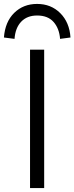

<svg xmlns="http://www.w3.org/2000/svg" viewBox="-36 -958 379 978"><path d="M117 0V-705H189V0ZM38 -760 -16 -767Q-10 -847 36.5 -892.5Q83 -938 153 -938Q224 -938 271 -891Q318 -844 323 -767L270 -760Q266 -813 237 -846Q208 -879 153 -879Q102 -879 72 -847.5Q42 -816 38 -760Z"/></svg>

Font: Nunito Sans 6pt Light
Style: Regular
Weight: 300
Version: Version 3.101;gftools[0.9.27]